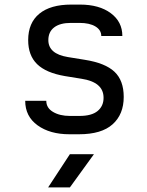

<svg xmlns="http://www.w3.org/2000/svg" viewBox="-20 -578 640 838"><path d="M283 8Q198 8 144 -31Q90 -70 90 -138H182Q182 -107 211.5 -89.5Q241 -72 285 -72H327Q380 -72 406 -93.5Q432 -115 432 -151Q432 -186 407.5 -206.5Q383 -227 337 -234L263 -246Q181 -260 142 -298Q103 -336 103 -403Q103 -478 151.5 -518Q200 -558 291 -558H329Q413 -558 463.5 -520.5Q514 -483 514 -421H422Q422 -447 396.5 -462.5Q371 -478 327 -478H289Q242 -478 216.5 -458.5Q191 -439 191 -403Q191 -343 276 -329L350 -317Q439 -303 479.5 -265Q520 -227 520 -155Q520 -79 471.5 -35.5Q423 8 325 8ZM190 240 285 95H390L285 240Z"/></svg>

Font: NKDuy Mono
Style: Regular
Weight: 400
Monospace: yes
Designer: NKDuy
Foundry: NKDuy
Version: Version 2.251; ttfautohint (v1.8.4.7-5d5b)